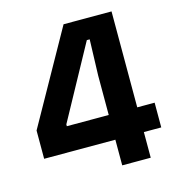

<svg xmlns="http://www.w3.org/2000/svg" viewBox="-98 -724 749 810"><g transform="rotate(-15 277.0 -319.5)"><path d="M337 0V-392L342 -549H329.5L154 -228V-174L104 -220H537.5V-112H26V-235.5L252 -639H461.5V0Z"/></g></svg>

Font: Anek Tamil SemiBold
Style: Regular
Weight: 600
Version: Version 1.003